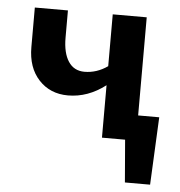

<svg xmlns="http://www.w3.org/2000/svg" viewBox="-45 -464 611 653"><g transform="rotate(5 260.0 -138.0)"><path d="M430 -86H502L491 145H405L393 0H314V-179Q254 -133 186 -133Q125 -133 86.5 -174.5Q48 -216 48 -286V-421H161V-328Q161 -276 180 -247Q199 -218 235 -218Q277 -218 314 -244V-421H430Z"/></g></svg>

Font: EauTest
Style: Bold
Weight: 700
Designer: Christian Thalmann (Catharsis Fonts)
Version: Version 0.001;PS 000.001;hotconv 1.0.88;makeotf.lib2.5.64775